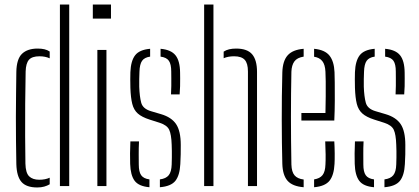

<svg xmlns="http://www.w3.org/2000/svg" viewBox="-20 -820 1847 846"><path d="M52 -97Q51 -146.5 50.5 -198.8Q50 -251 50 -303.5Q50 -356 50.8 -406.5Q51.5 -457 52 -503Q53 -560 77 -583Q101 -606 146 -606Q162.5 -606 175.5 -603Q188.5 -600 199 -593V-563Q179.5 -572 154 -572Q121 -572 107.5 -556.5Q94 -541 93 -505Q91.5 -436.5 91 -362.2Q90.5 -288 90.8 -219.5Q91 -151 92 -99Q93 -58 108.5 -43Q124 -28 153 -28Q179.5 -28 199 -37V-8Q188 -1.5 174.8 2.2Q161.5 6 144 6Q96 6 74.8 -18.2Q53.5 -42.5 52 -97ZM244 0V-800H285V0Z M389 -738V-800H469V-738ZM409 0V-600H449V0Z M553.5 -98Q553 -122 553 -143.8Q553 -165.5 554.5 -197H592.5Q591 -167 591.2 -140.8Q591.5 -114.5 591.5 -95Q591.5 -63 602 -48Q612.5 -33 638.5 -29.5V5Q591.5 1 573.2 -23.5Q555 -48 553.5 -98ZM684.5 5V-29.5Q711.5 -33 723.5 -48Q735.5 -63 736.5 -95Q737 -111 737.2 -126Q737.5 -141 737.2 -155Q737 -169 736.5 -182Q735 -228 725.5 -248.2Q716 -268.5 683.5 -279L639.5 -293Q605 -304 587.2 -319.8Q569.5 -335.5 562.8 -362.2Q556 -389 554.5 -433Q554 -456.5 554 -470.8Q554 -485 554.5 -502Q556.5 -552 575.5 -576.5Q594.5 -601 641.5 -605V-570.5Q616.5 -567 606 -552Q595.5 -537 594.5 -504Q594 -490.5 593.5 -471.8Q593 -453 593.5 -438Q595 -394.5 602.2 -367.5Q609.5 -340.5 645.5 -330L689.5 -317Q735.5 -303.5 756 -273Q776.5 -242.5 776.5 -181Q776.5 -156.5 776.2 -139.5Q776 -122.5 774.5 -97Q772 -47.5 752.8 -23.2Q733.5 1 684.5 5ZM733.5 -404Q734.5 -423 734.8 -441.5Q735 -460 734.8 -476.2Q734.5 -492.5 734.5 -505Q734.5 -537 724.2 -552Q714 -567 687.5 -570.5V-605Q733.5 -601 753.2 -576.5Q773 -552 773.5 -500Q773.5 -492.5 773.8 -476Q774 -459.5 773.5 -440Q773 -420.5 771.5 -404Z M879.5 0V-800H920.5V0ZM1072.5 0V-505Q1072.5 -541 1058.2 -556.5Q1044 -572 1011.5 -572Q985 -572 965.5 -563.5V-592.5Q976 -599.5 989.8 -602.8Q1003.5 -606 1020.5 -606Q1069.5 -606 1091 -580.8Q1112.5 -555.5 1112.5 -503V0Z M1224 -98Q1223 -141 1222.2 -190Q1221.5 -239 1221.5 -291.2Q1221.5 -343.5 1222 -396.8Q1222.5 -450 1224 -501Q1225.5 -551.5 1247.5 -576.2Q1269.5 -601 1318 -605V-570.5Q1289 -566 1277 -549.2Q1265 -532.5 1264 -504Q1263 -458 1262.5 -408Q1262 -358 1262 -305.8Q1262 -253.5 1262.5 -200.5Q1263 -147.5 1264 -95Q1265 -62.5 1277.8 -47.5Q1290.5 -32.5 1318 -29V5Q1268.5 1 1247 -23.5Q1225.5 -48 1224 -98ZM1364 5V-29.5Q1389.5 -33.5 1401.2 -48.5Q1413 -63.5 1414 -95Q1415 -110 1414.8 -139.8Q1414.5 -169.5 1413 -197H1453Q1454.5 -174 1454.8 -144Q1455 -114 1454 -98Q1451.5 -48 1431.8 -23.5Q1412 1 1364 5ZM1308 -289V-322H1414Q1415 -357.5 1415.2 -394.8Q1415.5 -432 1415.2 -461.8Q1415 -491.5 1414 -504Q1412.5 -535.5 1400 -551Q1387.5 -566.5 1364 -570V-605Q1411.5 -600.5 1431.8 -575Q1452 -549.5 1454 -502Q1454.5 -491 1455 -456.2Q1455.5 -421.5 1455.2 -376.2Q1455 -331 1453 -289Z M1543 -98Q1542.5 -122 1542.5 -143.8Q1542.5 -165.5 1544 -197H1582Q1580.5 -167 1580.8 -140.8Q1581 -114.5 1581 -95Q1581 -63 1591.5 -48Q1602 -33 1628 -29.5V5Q1581 1 1562.8 -23.5Q1544.5 -48 1543 -98ZM1674 5V-29.5Q1701 -33 1713 -48Q1725 -63 1726 -95Q1726.5 -111 1726.8 -126Q1727 -141 1726.8 -155Q1726.5 -169 1726 -182Q1724.5 -228 1715 -248.2Q1705.5 -268.5 1673 -279L1629 -293Q1594.5 -304 1576.8 -319.8Q1559 -335.5 1552.2 -362.2Q1545.5 -389 1544 -433Q1543.5 -456.5 1543.5 -470.8Q1543.5 -485 1544 -502Q1546 -552 1565 -576.5Q1584 -601 1631 -605V-570.5Q1606 -567 1595.5 -552Q1585 -537 1584 -504Q1583.5 -490.5 1583 -471.8Q1582.5 -453 1583 -438Q1584.5 -394.5 1591.8 -367.5Q1599 -340.5 1635 -330L1679 -317Q1725 -303.5 1745.5 -273Q1766 -242.5 1766 -181Q1766 -156.5 1765.8 -139.5Q1765.5 -122.5 1764 -97Q1761.5 -47.5 1742.2 -23.2Q1723 1 1674 5ZM1723 -404Q1724 -423 1724.2 -441.5Q1724.5 -460 1724.2 -476.2Q1724 -492.5 1724 -505Q1724 -537 1713.8 -552Q1703.5 -567 1677 -570.5V-605Q1723 -601 1742.8 -576.5Q1762.5 -552 1763 -500Q1763 -492.5 1763.2 -476Q1763.5 -459.5 1763 -440Q1762.5 -420.5 1761 -404Z"/></svg>

Font: Big Shoulders Stencil Text Thin Thin
Style: Regular
Weight: 250
Version: Version 2.001